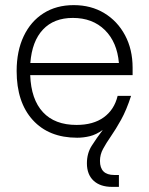

<svg xmlns="http://www.w3.org/2000/svg" viewBox="-20 -530 582 750"><path d="M45 -252.5Q45 -330.5 72.5 -388.5Q100 -446.5 150 -478.2Q200 -510 268 -510Q335.5 -510 387.2 -478.8Q439 -447.5 468.5 -392.2Q498 -337 498 -265.5V-236.5H98Q101.5 -141.5 147.8 -91.8Q194 -42 279 -42Q344.5 -42 385.5 -71.8Q426.5 -101.5 439.5 -155.5H492Q474 -100 453 -62.2Q432 -24.5 413.2 2.5Q394.5 29.5 382.5 51.8Q370.5 74 370.5 98.5Q370.5 153.5 426 153.5H444.5V200H418Q371.5 200 345.5 175.8Q319.5 151.5 319.5 108Q319.5 69 338.2 39.5Q357 10 381.5 -22.5Q355.5 -4 330.8 2Q306 8 281.5 8Q171 8 108 -61.2Q45 -130.5 45 -252.5ZM98.5 -284H444.5Q437.5 -365.5 389.5 -412.8Q341.5 -460 264.5 -460Q190.5 -460 147.8 -414.5Q105 -369 98.5 -284Z"/></svg>

Font: Overused Grotesk Light
Style: Regular
Weight: 300
Version: Version 0.004